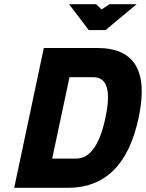

<svg xmlns="http://www.w3.org/2000/svg" viewBox="-20 -900 699 920"><path d="M447 -670H190L48 0H305C484 0 597 -112 644 -335C692 -558 626 -670 447 -670ZM230 -140 313 -530H427C494 -530 513 -465 485 -335C458 -206 411 -140 344 -140ZM311 -880 405 -756H486L635 -880H505L467 -855L440 -880Z"/></svg>

Font: LT Wave Mono Black
Style: Italic
Weight: 900
Designer: Daniel Lyons
Version: Version 2.5 (Glyphs App)